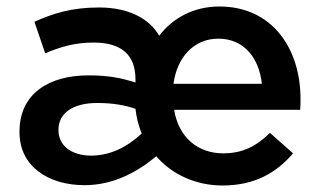

<svg xmlns="http://www.w3.org/2000/svg" viewBox="-20 -559 992 591"><path d="M240 11C329 11 402 -29 461 -78C509 -22 583 12 665 12C763 12 831 -27 882 -87L811 -150C769 -109 727 -87 667 -87C590 -87 530 -135 516 -221H904C905 -233 905 -244 905 -255C905 -407 820 -539 655 -539C577 -539 512 -504 470 -449C438 -505 371 -536 285 -536C201 -536 144 -518 86 -492L119 -395C167 -415 211 -428 268 -428C354 -428 397 -390 397 -315V-305C356 -318 318 -327 252 -327C131 -327 40 -271 40 -154V-152C40 -46 130 11 240 11ZM786 -301H514C525 -383 577 -440 652 -440C732 -440 778 -379 786 -301ZM260 -80C204 -80 160 -108 160 -158V-160C160 -211 205 -242 279 -242C328 -242 366 -235 397 -224C400 -196 407 -171 416 -148C370 -105 318 -80 260 -80Z"/></svg>

Font: Mission Medium
Style: Regular
Weight: 500
Version: Version 1.000;FEAKit 1.0